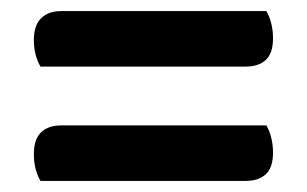

<svg xmlns="http://www.w3.org/2000/svg" viewBox="-20 -468 553 346"><path d="M53 -348Q48 -356 44.5 -368.5Q41 -381 41 -396Q41 -422 54 -435Q67 -448 90 -448H460Q465 -440 468.5 -427Q472 -414 472 -399Q472 -372 459 -360Q446 -348 423 -348ZM53 -142Q48 -150 44.5 -162.5Q41 -175 41 -190Q41 -217 54 -229.5Q67 -242 90 -242H460Q465 -234 468.5 -221Q472 -208 472 -193Q472 -166 459 -154Q446 -142 423 -142Z"/></svg>

Font: Baloo Bhaina 2 SemiBold
Style: Regular
Weight: 600
Designer: Yesha Goshar, Manish Minz, Shuchita Grover and Ek Type
Foundry: Ek Type
Version: Version 1.640;hotconv 1.0.111;makeotfexe 2.5.65597; ttfautoh